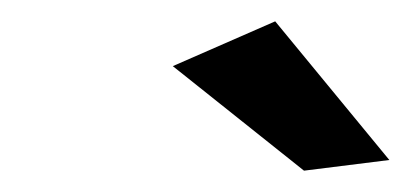

<svg xmlns="http://www.w3.org/2000/svg" viewBox="-20 -772 385 180"><path d="M238 -752 345 -622 265 -612 142 -710Z"/></svg>

Font: Gontserrat
Style: Italic
Weight: 400
Italic angle: -11.3°
Designer: Julieta Ulanovsky
Foundry: Julieta Ulanovsky
Version: Version 6.001